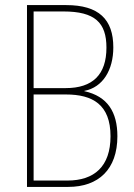

<svg xmlns="http://www.w3.org/2000/svg" viewBox="-20 -734 525 754"><path d="M240 -714H86V0H248C367 0 441 -69 441 -199C441 -293 403 -356 311 -376V-377C384 -391 425 -459 425 -548C425 -658 368 -714 240 -714ZM238 -388H112V-689H229C353 -689 398 -645 398 -547C398 -441 344 -388 238 -388ZM112 -363H239C344 -363 414 -323 414 -199C414 -80 350 -25 245 -25H112Z"/></svg>

Font: Noto Sans Gujarati UI Condensed Thin
Style: Regular
Weight: 100
Width: 3
Designer: Jelle Bosma - Monotype Design Team, Universal Thirst
Foundry: Monotype Imaging Inc.
Version: Version 2.106